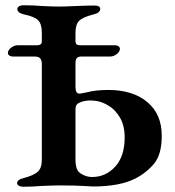

<svg xmlns="http://www.w3.org/2000/svg" viewBox="-20 -705 667 730"><path d="M45 -9Q45 -22 70 -28Q108 -38 123.5 -52Q139 -66 139 -97V-461Q139 -476 133 -483Q127 -490 112 -490H29Q21 -490 15.5 -494Q10 -498 10 -503Q10 -514 22 -523.5Q34 -533 48 -533H123Q130 -533 134.5 -536.5Q139 -540 139 -546V-581Q139 -614 125 -628Q111 -642 72 -650Q46 -656 46 -671Q46 -677 52.5 -681Q59 -685 69 -685Q107 -685 142 -682Q184 -680 204 -680Q224 -680 266 -682Q314 -684 339 -684Q361 -684 361 -671Q361 -656 335 -650Q295 -640 281 -626Q267 -612 267 -580V-548Q267 -533 283 -533H417Q425 -533 430.5 -529Q436 -525 436 -520Q436 -509 424 -499.5Q412 -490 398 -490H289Q277 -490 272 -484Q267 -478 267 -464V-376Q267 -362 270.5 -355.5Q274 -349 282 -349Q286 -349 295 -351Q304 -353 310 -354Q344 -363 392 -363Q485 -363 540 -317Q595 -271 595 -189Q595 -118 566 -83Q537 -48 494 -26Q435 4 334 4Q326 4 295.5 2Q265 0 206 0Q184 0 138 2Q104 5 68 5Q58 5 51.5 1Q45 -3 45 -9ZM454 -182Q454 -228 436 -258Q418 -288 396 -301Q381 -311 363.5 -317Q346 -323 320 -323Q312 -323 300 -320.5Q288 -318 283 -315Q275 -312 271 -306Q267 -300 267 -289V-97Q267 -64 280 -51Q288 -43 302 -37.5Q316 -32 330 -32Q382 -32 418 -71.5Q454 -111 454 -182Z"/></svg>

Font: EB Garamond SemiBold
Style: Regular
Weight: 600
Designer: Georg Duffner and Octavio Pardo
Foundry: Georg Duffner
Version: Version 1.000